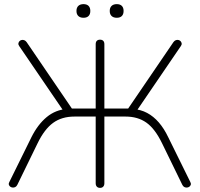

<svg xmlns="http://www.w3.org/2000/svg" viewBox="-20 -903 967 929"><path d="M464 6Q454 6 448.5 0Q443 -6 443 -16V-339H340Q279 -339 237 -308.5Q195 -278 162 -210L64 -9Q60 -1 54 2Q48 5 41.5 4.5Q35 4 30 0.5Q25 -3 23 -9Q21 -15 25 -22L132 -239Q163 -301 206 -336.5Q249 -372 305 -376L292 -359L73 -680Q68 -687 69 -693Q70 -699 74 -703.5Q78 -708 84.5 -709.5Q91 -711 97.5 -708.5Q104 -706 109 -699L338 -363L317 -378H443V-689Q443 -700 448.5 -705.5Q454 -711 464 -711Q474 -711 479.5 -705.5Q485 -700 485 -689V-378H613L590 -363L819 -699Q824 -706 830.5 -708.5Q837 -711 843.5 -709.5Q850 -708 854 -703.5Q858 -699 859 -693Q860 -687 855 -680L636 -359L623 -376Q661 -373 692 -356.5Q723 -340 748.5 -310.5Q774 -281 794 -239L901 -22Q905 -15 903 -9Q901 -3 896 0.5Q891 4 884.5 4.5Q878 5 872 2Q866 -1 862 -9L764 -210Q730 -280 688.5 -309.5Q647 -339 588 -339H485V-16Q485 -6 479.5 0Q474 6 464 6ZM545 -817Q529 -817 520 -825.5Q511 -834 511 -850Q511 -866 520 -874.5Q529 -883 545 -883Q561 -883 569.5 -874.5Q578 -866 578 -850Q578 -834 569.5 -825.5Q561 -817 545 -817ZM384 -817Q368 -817 359 -825.5Q350 -834 350 -850Q350 -866 359 -874.5Q368 -883 384 -883Q400 -883 408.5 -874.5Q417 -866 417 -850Q417 -834 408.5 -825.5Q400 -817 384 -817Z"/></svg>

Font: Nunito ExtraLight
Style: Regular
Weight: 200
Designer: Vernon Adams
Foundry: Vernon Adams
Version: Version 3.602;April 4, 2023;FontCreator 14.0.0.2856 64-bit